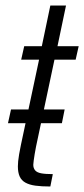

<svg xmlns="http://www.w3.org/2000/svg" viewBox="-20 -678 306 698"><path d="M9 -230 20 -280H215L205 -230ZM163 0Q131 0 109 -3Q87 -6 72.5 -14Q58 -22 51.5 -36.5Q45 -51 45 -73Q45 -81 46 -92Q47 -103 49.5 -117Q52 -131 56 -151L122 -461H57L68 -510H132L163 -658H220L189 -510H266L255 -461H178L111 -145Q108 -131 106 -117.5Q104 -104 102.5 -94Q101 -84 101 -79Q101 -67 107.5 -59Q114 -51 129.5 -48Q145 -45 172 -45Z"/></svg>

Font: Saira Condensed Light
Style: Italic
Weight: 300
Width: 3
Italic angle: -12°
Designer: Hector Gatti with collaboration of the Omnibus-Type team
Foundry: Omnibus-Type
Version: Version 1.101